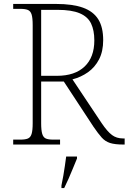

<svg xmlns="http://www.w3.org/2000/svg" viewBox="-20 -734 653 975"><path d="M47 0V-25H84Q108 -25 121.5 -30.5Q135 -36 140.5 -54Q146 -72 146 -108V-606Q146 -643 140.5 -660.5Q135 -678 121.5 -683.5Q108 -689 84 -689H47V-714H264Q349 -714 401.5 -695Q454 -676 479 -636Q504 -596 504 -530Q504 -473 483 -432.5Q462 -392 426.5 -367Q391 -342 348 -331L496 -109Q525 -66 548.5 -48.5Q572 -31 604 -31H613V0H607Q563 0 538.5 -8Q514 -16 496.5 -35.5Q479 -55 455 -90L304 -320H189V-108Q189 -72 194.5 -54Q200 -36 213 -30.5Q226 -25 250 -25H285V0ZM269 -349Q360 -349 409.5 -396Q459 -443 459 -529Q459 -580 442.5 -614.5Q426 -649 385 -666.5Q344 -684 272 -684H189V-349ZM292 208Q297 184 301.5 158.5Q306 133 309.5 108Q313 83 316 61H371V71Q362 92 351 119.5Q340 147 328 174Q316 201 306 221H292Z"/></svg>

Font: Noto Serif Armenian ExtraLight
Style: Regular
Weight: 250
Version: Version 2.007